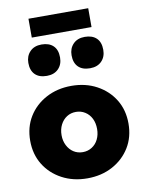

<svg xmlns="http://www.w3.org/2000/svg" viewBox="-104 -1050 860 1133"><g transform="rotate(-10 326.0 -484.0)"><path d="M32 -267Q32 -348 70 -410Q108 -472 175 -508Q242 -544 327 -544Q412 -544 478.5 -508Q545 -472 583 -410Q621 -348 621 -267Q621 -186 583 -124Q545 -62 478.5 -26Q412 10 327 10Q242 10 175 -26Q108 -62 70 -124Q32 -186 32 -267ZM433 -267Q433 -303 419.5 -330Q406 -357 381.5 -372.5Q357 -388 327 -388Q296 -388 272 -372.5Q248 -357 234 -329.5Q220 -302 220 -267Q220 -233 234 -205.5Q248 -178 272 -162.5Q296 -147 327 -147Q357 -147 381.5 -162.5Q406 -178 419.5 -205.5Q433 -233 433 -267ZM360 -721Q360 -762 385.5 -788.5Q411 -815 455 -815Q500 -815 525 -791Q550 -767 550 -721Q550 -679 524.5 -653Q499 -627 455 -627Q409 -627 384.5 -651.5Q360 -676 360 -721ZM101 -721Q101 -762 126.5 -788.5Q152 -815 196 -815Q241 -815 266 -791Q291 -767 291 -721Q291 -679 265.5 -653Q240 -627 196 -627Q150 -627 125.5 -651.5Q101 -676 101 -721ZM147 -865V-978H505V-865Z"/></g></svg>

Font: Mach ExtraBold
Style: Regular
Weight: 800
Version: Version 1.002